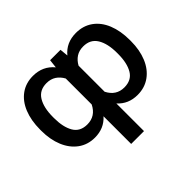

<svg xmlns="http://www.w3.org/2000/svg" viewBox="-159 -769 1199 1199"><g transform="rotate(-45 440.5 -170.0)"><path d="M383.8 -46.9Q333 9.8 252 9.8Q189 9.8 142.1 -24.4Q95.2 -58.6 70.1 -119.1Q44.9 -179.7 44.9 -257.8V-267.6Q44.9 -348.6 69.8 -409.7Q94.7 -470.7 141.1 -503.9Q187.5 -537.1 250 -537.1Q336.9 -537.1 389.2 -473.6L395.5 -530.3H487.3L492.7 -475.1Q543.9 -537.1 629.9 -537.1Q693.4 -537.1 740.2 -503.9Q787.1 -470.7 812 -409.7Q836.9 -348.6 836.9 -267.6V-257.8Q836.9 -179.7 811.8 -118.9Q786.6 -58.1 739.5 -24.2Q692.4 9.8 628.9 9.8Q547.9 9.8 497.1 -46.9V197.3H383.8ZM276.4 -82Q349.6 -82 383.8 -151.4V-380.4Q367.2 -411.1 341.1 -428.2Q314.9 -445.3 278.3 -445.3Q215.8 -445.3 186.5 -397.2Q157.2 -349.1 157.2 -267.6V-257.8Q157.2 -177.2 185.3 -129.6Q213.4 -82 276.4 -82ZM602.5 -445.3Q565.9 -445.3 539.8 -428.2Q513.7 -411.1 497.1 -380.4V-150.4Q531.7 -82 603.5 -82Q667 -82 695.3 -129.6Q723.6 -177.2 723.6 -257.8V-267.6Q723.6 -349.1 694.3 -397.2Q665 -445.3 602.5 -445.3Z"/></g></svg>

Font: Pretendard Std Medium
Style: Regular
Weight: 500
Designer: Base glyphs from Inter by Rasmus Andersson; Hangeul glyphs from Noto Sans CJK(Source Han Sans) by Jang Soo-young and Kan
Foundry: Kil Hyung-jin
Version: Version 1.309